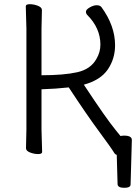

<svg xmlns="http://www.w3.org/2000/svg" viewBox="-20 -725 653 916"><path d="M555 -76Q563 -78 572 -78Q609 -78 609 -57V-56L603 155Q603 171 573 171Q543 171 541 155L537 14Q530 12 526 6Q511 -19 452.5 -98Q394 -177 308 -308Q245 -301 178 -299V-106L181 0Q181 10 162 10Q143 10 123.5 2.5Q104 -5 104 -18L106 -107V-589L103 -695Q103 -705 122 -705Q141 -705 160.5 -697.5Q180 -690 180 -677L178 -588V-366Q285 -366 349 -380.5Q413 -395 440 -444Q459 -476 459 -512Q459 -591 396 -654Q390 -660 390 -669.5Q390 -679 408 -689.5Q426 -700 441.5 -700Q457 -700 464 -691Q529 -602 529 -509Q529 -445 494.5 -394Q460 -343 380 -321Q486 -160 533 -103Q545 -88 555 -76Z"/></svg>

Font: Fusion Kai T
Style: Regular
Weight: 400
Designer: Fontworks Inc.
Version: Version 24.134;May 13, 2024